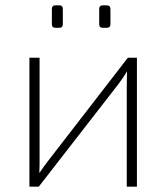

<svg xmlns="http://www.w3.org/2000/svg" viewBox="-20 -698 623 718"><path d="M492 -482V0H454V-375Q454 -389 454.5 -402.5Q455 -416 455 -430H454Q448 -419 440 -407.5Q432 -396 424 -385L125 0H90V-482H128V-110Q128 -95 128 -81Q128 -67 127 -52H128Q136 -64 145 -76.5Q154 -89 162 -99L458 -482ZM379 -678Q393 -678 393 -664V-608Q393 -594 379 -594H364Q351 -594 351 -608V-664Q351 -678 364 -678ZM202 -678Q215 -678 215 -664V-608Q215 -594 202 -594H187Q174 -594 174 -608V-664Q174 -678 187 -678Z"/></svg>

Font: Exo 2 ExtraLight
Style: Regular
Weight: 250
Designer: Natanael Gama
Foundry: Natanael Gama
Version: Version 2.010